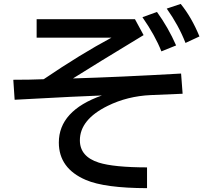

<svg xmlns="http://www.w3.org/2000/svg" viewBox="-20 -894 1039 980"><path d="M167 -795.9H668.9L712.9 -714.8L677.7 -693.4Q477.5 -572.3 352.5 -493.7Q586.9 -500.5 904.3 -518.6L912.1 -415.5L750 -408.7Q629.9 -403.3 529.3 -353.5Q387.7 -283.7 387.7 -177.7Q387.7 -94.7 484.4 -64Q560.5 -40 730.5 -39.6V66.4Q514.6 65.9 418 24.4Q280.3 -34.7 280.3 -166.5Q280.3 -329.1 500 -406.7Q383.8 -402.8 90.8 -386.7L54.7 -384.8L47.9 -486.8Q134.8 -486.8 203.1 -489.7Q392.6 -618.2 548.8 -701.7H167ZM803.7 -631.8Q772.5 -711.9 707 -806.2L781.2 -833Q838.9 -753.4 878.9 -662.1ZM926.8 -674.8Q892.6 -763.2 831.1 -850.1L902.3 -874Q958 -805.7 998 -708Z"/></svg>

Font: UDEV Gothic 35
Style: Bold
Weight: 700
Version: v2.1.0; ttfautohint (v1.8.4.7-5d5b-dirty) -l 6 -r 45 -G 200 